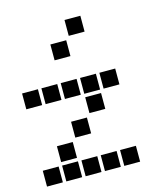

<svg xmlns="http://www.w3.org/2000/svg" viewBox="-115 -880 831 960"><g transform="rotate(-15 300.0 -400.0)"><path d="M310 -791Q309 -791 309 -791Q309 -791 309 -790V-710Q309 -709 309 -709Q309 -709 310 -709H390Q391 -709 391 -709Q391 -709 391 -710V-790Q391 -791 391 -791Q391 -791 390 -791ZM210 -691Q209 -691 209 -691Q209 -691 209 -690V-610Q209 -609 209 -609Q209 -609 210 -609H290Q291 -609 291 -609Q291 -609 291 -610V-690Q291 -691 291 -691Q291 -691 290 -691ZM10 -491Q9 -491 9 -491Q9 -491 9 -490V-410Q9 -409 9 -409Q9 -409 10 -409H90Q91 -409 91 -409Q91 -409 91 -410V-490Q91 -491 91 -491Q91 -491 90 -491ZM110 -491Q109 -491 109 -491Q109 -491 109 -490V-410Q109 -409 109 -409Q109 -409 110 -409H190Q191 -409 191 -409Q191 -409 191 -410V-490Q191 -491 191 -491Q191 -491 190 -491ZM210 -491Q209 -491 209 -491Q209 -491 209 -490V-410Q209 -409 209 -409Q209 -409 210 -409H290Q291 -409 291 -409Q291 -409 291 -410V-490Q291 -491 291 -491Q291 -491 290 -491ZM310 -491Q309 -491 309 -491Q309 -491 309 -490V-410Q309 -409 309 -409Q309 -409 310 -409H390Q391 -409 391 -409Q391 -409 391 -410V-490Q391 -491 391 -491Q391 -491 390 -491ZM410 -491Q409 -491 409 -491Q409 -491 409 -490V-410Q409 -409 409 -409Q409 -409 410 -409H490Q491 -409 491 -409Q491 -409 491 -410V-490Q491 -491 491 -491Q491 -491 490 -491ZM310 -391Q309 -391 309 -391Q309 -391 309 -390V-310Q309 -309 309 -309Q309 -309 310 -309H390Q391 -309 391 -309Q391 -309 391 -310V-390Q391 -391 391 -391Q391 -391 390 -391ZM210 -291Q209 -291 209 -291Q209 -291 209 -290V-210Q209 -209 209 -209Q209 -209 210 -209H290Q291 -209 291 -209Q291 -209 291 -210V-290Q291 -291 291 -291Q291 -291 290 -291ZM110 -191Q109 -191 109 -191Q109 -191 109 -190V-110Q109 -109 109 -109Q109 -109 110 -109H190Q191 -109 191 -109Q191 -109 191 -110V-190Q191 -191 191 -191Q191 -191 190 -191ZM10 -91Q9 -91 9 -91Q9 -91 9 -90V-10Q9 -9 9 -9Q9 -9 10 -9H90Q91 -9 91 -9Q91 -9 91 -10V-90Q91 -91 91 -91Q91 -91 90 -91ZM110 -91Q109 -91 109 -91Q109 -91 109 -90V-10Q109 -9 109 -9Q109 -9 110 -9H190Q191 -9 191 -9Q191 -9 191 -10V-90Q191 -91 191 -91Q191 -91 190 -91ZM210 -91Q209 -91 209 -91Q209 -91 209 -90V-10Q209 -9 209 -9Q209 -9 210 -9H290Q291 -9 291 -9Q291 -9 291 -10V-90Q291 -91 291 -91Q291 -91 290 -91ZM310 -91Q309 -91 309 -91Q309 -91 309 -90V-10Q309 -9 309 -9Q309 -9 310 -9H390Q391 -9 391 -9Q391 -9 391 -10V-90Q391 -91 391 -91Q391 -91 390 -91ZM410 -91Q409 -91 409 -91Q409 -91 409 -90V-10Q409 -9 409 -9Q409 -9 410 -9H490Q491 -9 491 -9Q491 -9 491 -10V-90Q491 -91 491 -91Q491 -91 490 -91Z"/></g></svg>

Font: Doto ExtraBold
Style: Regular
Weight: 800
Monospace: yes
Version: Version 1.000